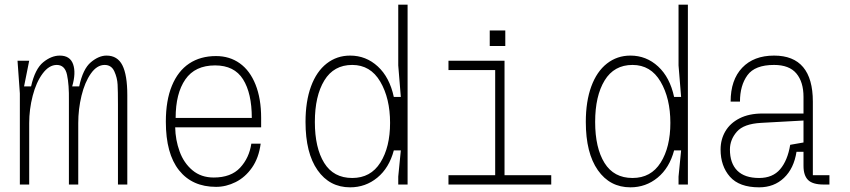

<svg xmlns="http://www.w3.org/2000/svg" viewBox="-20 -790 3640 822"><path d="M105 -530 83 -420H113Q130 -495 165 -523.5Q200 -552 236 -552Q280 -552 293 -515Q306 -478 289 -420H319Q335 -495 369 -523.5Q403 -552 436 -552Q483 -552 504 -510.5Q525 -469 525 -383V0H485V-343Q485 -399 483.5 -428Q482 -457 469.5 -484.5Q457 -512 428 -512Q395 -512 369 -475Q343 -438 329 -380.5Q315 -323 315 -263V0H275V-343V-360Q276 -427 267 -469.5Q258 -512 223 -512Q190 -512 162.5 -475Q135 -438 120 -380Q105 -322 105 -263V0H65V-390L55 -530Z M690 -269Q690 -360 716 -423Q742 -486 790 -518Q838 -550 905 -550Q963 -550 1006.5 -519Q1050 -488 1074 -428Q1098 -368 1098 -285V-245H730Q731 -191 749 -141.5Q767 -92 804 -61Q841 -30 895 -30Q969 -30 1008 -72Q1047 -114 1056 -175H1096Q1088 -114 1059 -72.5Q1030 -31 989 -10.5Q948 10 905 10Q803 10 746.5 -61Q690 -132 690 -269ZM901 -510Q815 -510 773.5 -450Q732 -390 732 -285H1058Q1058 -391 1020.5 -450.5Q983 -510 901 -510Z M1725 0H1685V-34L1696 -146H1666Q1646 -71 1595.5 -29.5Q1545 12 1479 12Q1391 12 1339.5 -61.5Q1288 -135 1288 -268Q1288 -356 1311.5 -420Q1335 -484 1378.5 -518Q1422 -552 1479 -552Q1547 -552 1597.5 -505.5Q1648 -459 1666 -375H1696L1685 -510V-770H1725ZM1650 -264Q1650 -369 1608 -440.5Q1566 -512 1488 -512Q1409 -512 1368.5 -445.5Q1328 -379 1328 -268Q1328 -157 1368 -92.5Q1408 -28 1488 -28Q1567 -28 1608.5 -94Q1650 -160 1650 -264Z M2100 -40V-490H1900V-530H2140V-40H2340V0H1900V-40ZM2143.3 -659.6V-593H2076.7V-659.6Z M2925 0H2885V-34L2896 -146H2866Q2846 -71 2795.5 -29.5Q2745 12 2679 12Q2591 12 2539.5 -61.5Q2488 -135 2488 -268Q2488 -356 2511.5 -420Q2535 -484 2578.5 -518Q2622 -552 2679 -552Q2747 -552 2797.5 -505.5Q2848 -459 2866 -375H2896L2885 -510V-770H2925ZM2850 -264Q2850 -369 2808 -440.5Q2766 -512 2688 -512Q2609 -512 2568.5 -445.5Q2528 -379 2528 -268Q2528 -157 2568 -92.5Q2608 -28 2688 -28Q2767 -28 2808.5 -94Q2850 -160 2850 -264Z M3531 0H3506Q3459 0 3439.5 -19.5Q3420 -39 3420 -80V-140H3390Q3379 -69 3336.5 -28.5Q3294 12 3230 12Q3145 12 3105 -33.5Q3065 -79 3065 -150Q3065 -193 3085.5 -228Q3106 -263 3146.5 -283.5Q3187 -304 3244 -304H3420V-375Q3420 -439 3389.5 -475.5Q3359 -512 3294 -512Q3212 -512 3180 -468Q3148 -424 3148 -355H3108Q3108 -448 3157.5 -500Q3207 -552 3294 -552Q3377 -552 3418.5 -502.5Q3460 -453 3460 -355V-40H3531ZM3363 -170 3420 -180V-274L3239 -264Q3164 -260 3134.5 -226Q3105 -192 3105 -150Q3105 -91 3136.5 -59.5Q3168 -28 3230 -28Q3288 -28 3320 -65.5Q3352 -103 3363 -170Z"/></svg>

Font: Fliege Mono Thin
Style: Regular
Weight: 100
Version: Version 0.020;Glyphs 3.3 (3306)